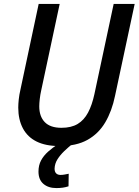

<svg xmlns="http://www.w3.org/2000/svg" viewBox="-20 -734 706 978"><path d="M283 10Q213 10 166.5 -13Q120 -36 96.5 -80.5Q73 -125 73 -186Q73 -204 75.5 -227.5Q78 -251 84 -277L177 -714H284L190 -274Q185 -252 182.5 -229.5Q180 -207 180 -192Q180 -141 208 -112Q236 -83 293 -83Q343 -83 375.5 -102.5Q408 -122 428.5 -160.5Q449 -199 461 -255L559 -714H666L566 -246Q550 -168 516 -110.5Q482 -53 425.5 -21.5Q369 10 283 10ZM267 224Q226 224 201 202.5Q176 181 176 140Q176 108 189 83.5Q202 59 225 38.5Q248 18 276 0H348Q328 16 307.5 35.5Q287 55 273 77Q259 99 258 125Q258 141 266 149Q274 157 288 157Q299 157 309.5 155Q320 153 330 151L329 215Q314 220 299 222Q284 224 267 224Z"/></svg>

Font: Noto Sans Display Medium
Style: Italic
Weight: 500
Italic angle: -12°
Designer: Monotype Design Team
Foundry: Monotype Imaging Inc.
Version: Version 2.003